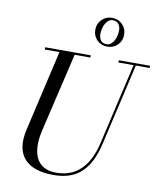

<svg xmlns="http://www.w3.org/2000/svg" viewBox="-105 -1083 990 1181"><g transform="rotate(10 389.5 -492.5)"><path d="M434.8 -845.8Q408.9 -871.6 408.9 -909.9Q408.9 -948.2 434.8 -974.1Q460.7 -1000 499 -1000Q537.4 -1000 563.2 -974.1Q589.1 -948.2 589.1 -909.9Q589.1 -871.6 563.2 -845.8Q537.4 -820.1 499 -820.1Q460.7 -820.1 434.8 -845.8ZM444.1 -889.9Q444.1 -865.5 456.1 -849.7Q468 -834 493.9 -834Q511.5 -834 525.6 -849.4Q539.8 -864.7 546.9 -886.5Q554 -908.2 554 -929.9Q554 -954.1 541.9 -970.1Q529.8 -986.1 503.9 -986.1Q486.3 -986.1 472.2 -970.6Q458 -955.1 451 -933.3Q444.1 -911.6 444.1 -889.9ZM124 -750H408.9V-736.1H310.8L194.1 -240Q187.7 -212.6 185.1 -187.4Q182.4 -162.1 183.7 -138.2Q185.1 -114.3 190.7 -93.9Q196.3 -73.5 207.4 -56.4Q218.5 -39.3 234.5 -27.3Q250.5 -15.4 273.2 -8.7Q295.9 -2 324 -2Q509.3 -2 562 -230L678.7 -736.1H584V-750H779.1V-736.1H692.9L575.9 -230Q562 -169.2 541.1 -125.1Q520.3 -81.1 488.5 -49Q456.8 -16.8 412.1 -1Q367.4 14.9 309.1 14.9Q247.6 14.9 202.1 -0.2Q156.7 -15.4 128.7 -46Q100.6 -76.7 92.9 -122.6Q85.2 -168.5 99.1 -230L215.8 -736.1H124Z"/></g></svg>

Font: Bodoni* 16
Style: Italic
Weight: 400
Italic angle: -13°
Version: Version 2.000